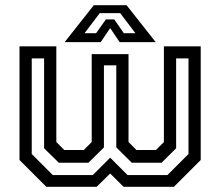

<svg xmlns="http://www.w3.org/2000/svg" viewBox="-20 -718 846 738"><path d="M55 -540H196.5V-172L227 -141.5H302L332.5 -172V-510H474V-172L504.5 -141.5H579.5L610 -172V-540H751.5V-103L648.5 0H455L403.5 -51L351.5 0H158L55 -103ZM102 -493.5V-126L183 -45H336.5L403.5 -112L470.5 -45H623.5L704.5 -126V-493.5H657V-148L601 -92.5H486.5L427 -151.5V-467H379.5V-151.5L320 -92.5H206L149.5 -148V-493.5ZM340.5 -698H466.5L578.5 -556H440L403.5 -610L367 -556H228.5ZM363.5 -667.5 305 -590.5H349.5L387 -643.5H419L456 -590.5H500.5L442 -667.5Z"/></svg>

Font: Tourney Thin Medium
Style: Regular
Weight: 500
Version: Version 1.015